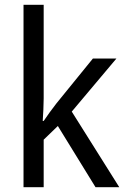

<svg xmlns="http://www.w3.org/2000/svg" viewBox="-20 -780 525 800"><path d="M162 -370V-760H78V0H162V-198L221 -255L378 0H477L279 -315L465 -536H367L215 -349C199 -329 174 -294 162 -276H158C160 -305 162 -343 162 -370Z"/></svg>

Font: Noto Sans Lao UI SemCond
Style: Regular
Weight: 400
Width: 4
Designer: Monotype Design Team
Foundry: Monotype Imaging Inc.
Version: Version 2.000